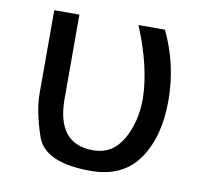

<svg xmlns="http://www.w3.org/2000/svg" viewBox="-65 -599 731 680"><g transform="rotate(10 300.0 -259.0)"><path d="M475.1 -528.3Q530.8 -412.1 530.8 -282.2Q530.8 -152.3 474.4 -71.3Q418 9.8 302.2 9.8Q136.7 9.8 106.9 -78.1Q77.1 -166 77.1 -227.1V-528.3H167.5V-226.1Q167.5 -63.5 297.9 -63.5Q367.7 -63.5 404.1 -126.7Q440.4 -189.9 440.4 -274.4Q438 -389.2 379.9 -528.3Z"/></g></svg>

Font: RobotoMono-Regular
Style: Regular
Weight: 400
Designer: Google
Version: Version 2.000985; 2015; ttfautohint (v1.3)